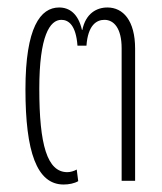

<svg xmlns="http://www.w3.org/2000/svg" viewBox="-20 -483 434 513"><path d="M187 -361H211C215 -416 238 -430 259 -430C284 -430 305 -408 305 -354V0H341V-353C341 -428 309 -463 267 -463C238 -463 209 -447 200 -403H199C189 -447 165 -463 138 -463C88 -463 48 -410 48 -244C48 -78 78 10 150 10C164 10 179 7 189 1L185 -30C178 -26 168 -23 160 -23C106 -23 85 -96 85 -246C85 -387 113 -430 144 -430C163 -430 183 -416 187 -361Z"/></svg>

Font: Noto Sans Thai ExtCond ExtLt
Style: Regular
Weight: 200
Width: 2
Designer: Monotype Design Team
Foundry: Monotype Imaging Inc.
Version: Version 2.002